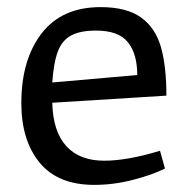

<svg xmlns="http://www.w3.org/2000/svg" viewBox="-20 -510 523 540"><path d="M430 -86 444 -36Q408 -18 353.5 -4Q299 10 245 10Q143 10 91.5 -52.5Q40 -115 40 -220Q40 -342 97 -416Q154 -490 263 -490Q336 -490 376.5 -461Q417 -432 432.5 -378Q448 -324 448 -241L127 -221Q129 -140 166.5 -99Q204 -58 273 -58Q338 -58 430 -86ZM127 -278 366 -299Q366 -359 339.5 -391.5Q313 -424 250 -424Q206 -424 180.5 -410.5Q155 -397 143 -366Q131 -335 127 -278Z"/></svg>

Font: Enriqueta
Style: Regular
Weight: 400
Designer: Viviana Monsalve, Gustavo Ibarra
Foundry: 72Puntos
Version: Version 2.000